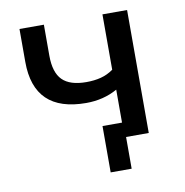

<svg xmlns="http://www.w3.org/2000/svg" viewBox="-74 -574 745 775"><g transform="rotate(-10 299.0 -187.0)"><path d="M404 130H318V-60H398V-195Q341 -163 270 -163Q56 -163 56 -369V-504H156V-377Q156 -308 187 -277Q218 -246 285 -246Q318 -246 345 -253Q372 -260 396 -277V-504H497V0H404Z"/></g></svg>

Font: Mulish SemiBold
Style: Regular
Weight: 600
Designer: Vernon Adams
Foundry: Vernon Adams
Version: Version 3.603; ttfautohint (v1.8.3)